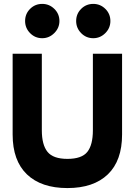

<svg xmlns="http://www.w3.org/2000/svg" viewBox="-20 -956 692 986"><path d="M371.1 -848.1Q371.1 -884.8 396.7 -910.4Q422.4 -936 459 -936Q495.1 -936 521 -910.4Q546.9 -884.8 546.9 -848.1Q546.9 -812 520.8 -785.9Q494.6 -759.8 459 -759.8Q422.4 -759.8 396.7 -785.9Q371.1 -812 371.1 -848.1ZM108.9 -848.1Q108.9 -884.8 134.5 -910.4Q160.2 -936 196.8 -936Q232.9 -936 259 -910.4Q285.2 -884.8 285.2 -848.1Q285.2 -812.5 258.8 -786.1Q232.4 -759.8 196.8 -759.8Q160.2 -759.8 134.5 -785.9Q108.9 -812 108.9 -848.1ZM457 -680.2H606.9V-265.1Q606.9 -130.9 533.7 -60.5Q460.4 9.8 326.2 9.8Q191.9 9.8 118.4 -60.5Q44.9 -130.9 44.9 -265.1V-680.2H194.8V-287.1Q194.8 -212.4 223.9 -176.3Q252.9 -140.1 326.2 -140.1Q399.9 -140.1 428.5 -176Q457 -211.9 457 -287.1Z"/></svg>

Font: Glacial Indifference
Style: Bold
Weight: 700
Version: Version 1.001